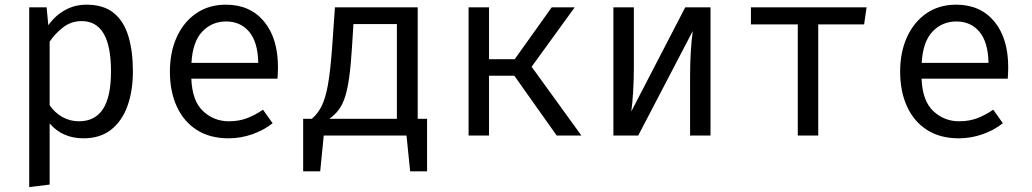

<svg xmlns="http://www.w3.org/2000/svg" viewBox="-20 -571 4348 809"><path d="M344.6 -551.3Q416.4 -551.3 459.2 -516.4Q502.1 -481.5 521 -418.2Q540 -354.9 540 -270.3Q540 -188.7 517.2 -124.9Q494.4 -61 448.2 -24.6Q402.1 11.8 331.8 11.8Q243.1 11.8 189.2 -50.8V206.7L103.1 217.4V-540H176.4L183.6 -464.6Q213.3 -506.2 254.4 -528.7Q295.4 -551.3 344.6 -551.3ZM324.1 -482.1Q279.5 -482.1 245.1 -455.1Q210.8 -428.2 189.2 -395.4V-127.7Q210.3 -96.4 242.3 -78.2Q274.4 -60 312.8 -60Q380 -60 413.8 -111.3Q447.7 -162.6 447.7 -270.8Q447.7 -482.1 324.1 -482.1Z M786.2 -239.5Q789.7 -145.6 835.6 -102.8Q881.5 -60 944.1 -60Q985.6 -60 1019 -72.3Q1052.3 -84.6 1088.2 -108.7L1128.7 -51.8Q1091.3 -22.1 1042.6 -5.1Q993.8 11.8 943.1 11.8Q864.1 11.8 809 -23.6Q753.8 -59 724.9 -122.3Q695.9 -185.6 695.9 -269.2Q695.9 -351.3 724.9 -414.9Q753.8 -478.5 806.9 -514.9Q860 -551.3 931.8 -551.3Q1033.8 -551.3 1092.6 -480.5Q1151.3 -409.7 1151.3 -286.7Q1151.3 -272.8 1150.5 -260.5Q1149.7 -248.2 1149.2 -239.5ZM932.8 -480.5Q872.8 -480.5 832.3 -437.9Q791.8 -395.4 786.7 -306.2H1068.2Q1066.7 -392.8 1030.3 -436.7Q993.8 -480.5 932.8 -480.5Z M1257.4 -70.3H1293.8Q1318.5 -91.3 1334.6 -122.8Q1350.8 -154.4 1361.3 -211.3Q1371.8 -268.2 1379 -365.6L1391.3 -540H1740V-70.3H1779.5V150.8H1708.2L1692.8 0H1344.1L1329.2 150.8H1257.4ZM1652.3 -469.7H1469.2L1463.1 -371.8Q1458.5 -296.9 1451.5 -246.7Q1444.6 -196.4 1434.1 -163.3Q1423.6 -130.3 1407.4 -108.7Q1391.3 -87.2 1367.7 -70.3H1652.3Z M1954.4 0V-540H2040.5V-321.5H2148.7L2304.6 -540H2401.5L2220 -289.7L2429.7 0H2325.6L2147.2 -251.8H2040.5V0Z M2973.8 -540V0H2887.7V-252.8Q2887.7 -305.6 2890.8 -354.6Q2893.8 -403.6 2899 -440.5L2669.2 0H2564.6V-540H2650.8V-287.7Q2650.8 -235.4 2647.7 -184.4Q2644.6 -133.3 2640 -101.5L2867.2 -540Z M3631.3 -540 3621 -468.2H3427.7V0H3341.5V-468.2H3144.1V-540Z M3863.1 -239.5Q3866.7 -145.6 3912.6 -102.8Q3958.5 -60 4021 -60Q4062.6 -60 4095.9 -72.3Q4129.2 -84.6 4165.1 -108.7L4205.6 -51.8Q4168.2 -22.1 4119.5 -5.1Q4070.8 11.8 4020 11.8Q3941 11.8 3885.9 -23.6Q3830.8 -59 3801.8 -122.3Q3772.8 -185.6 3772.8 -269.2Q3772.8 -351.3 3801.8 -414.9Q3830.8 -478.5 3883.8 -514.9Q3936.9 -551.3 4008.7 -551.3Q4110.8 -551.3 4169.5 -480.5Q4228.2 -409.7 4228.2 -286.7Q4228.2 -272.8 4227.4 -260.5Q4226.7 -248.2 4226.2 -239.5ZM4009.7 -480.5Q3949.7 -480.5 3909.2 -437.9Q3868.7 -395.4 3863.6 -306.2H4145.1Q4143.6 -392.8 4107.2 -436.7Q4070.8 -480.5 4009.7 -480.5Z"/></svg>

Font: FiraCode Nerd Font Mono
Style: Regular
Weight: 400
Monospace: yes
Designer: Carrois Corporate, Edenspiekermann AG, Nikita Prokopov
Foundry: Carrois Corporate, Edenspiekermann AG, Nikita Prokopov
Version: Version 6.002;Nerd Fonts 3.4.0